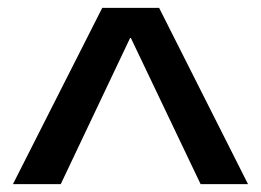

<svg xmlns="http://www.w3.org/2000/svg" viewBox="-20 -750 666 490"><path d="M13 -280 241 -730H386L613 -280H492L314 -653H312L135 -280Z"/></svg>

Font: M PLUS 1 Thin Medium
Style: Regular
Weight: 500
Version: Version 1.001